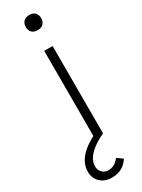

<svg xmlns="http://www.w3.org/2000/svg" viewBox="-288 -744 734 990"><g transform="rotate(-30 79.0 -249.0)"><path d="M75 0V-520H125V0ZM54 -674Q54 -694 66 -706.5Q78 -719 100 -719Q122 -719 134 -707Q146 -695 146 -674Q146 -654 134 -641.5Q122 -629 100 -629Q78 -629 66 -641Q54 -653 54 -674ZM-42 134Q-42 108 -32.5 86Q-23 64 -5 44.5Q13 25 39.5 7.5Q66 -10 100 -26L125 0Q88 17 61 37Q34 57 19 79.5Q4 102 4 127Q4 149 18.5 164Q33 179 55 179Q73 179 88.5 171Q104 163 120 143L153 167Q141 185 126 197Q111 209 92.5 215Q74 221 50 221Q24 221 3 210Q-18 199 -30 179Q-42 159 -42 134Z"/></g></svg>

Font: Mach ExtraLight
Style: Regular
Weight: 250
Version: Version 1.002